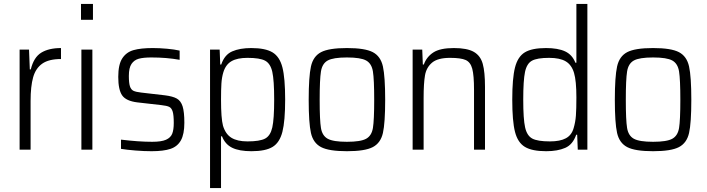

<svg xmlns="http://www.w3.org/2000/svg" viewBox="-20 -763 3605 979"><path d="M128 -510 132 -409H137Q152 -471 190.5 -494.5Q229 -518 291 -518V-462Q229 -462 195.5 -438.5Q162 -415 149 -369Q136 -323 136 -248V0H80V-510Z M393 -743H454V-662H393ZM395 -510H451V0H395Z M597 -4V-51Q688 -40 756 -40Q803 -40 826.5 -50.5Q850 -61 858 -81Q866 -101 866 -136Q866 -176 860.5 -194Q855 -212 843 -218Q831 -224 803 -227L680 -241Q623 -248 603 -276.5Q583 -305 583 -371Q583 -434 603.5 -465.5Q624 -497 661 -507.5Q698 -518 759 -518Q793 -518 831.5 -514.5Q870 -511 896 -505V-458Q830 -470 752 -470Q711 -470 687.5 -463.5Q664 -457 650.5 -437Q637 -417 637 -376Q637 -340 642.5 -323Q648 -306 660.5 -300Q673 -294 700 -291L821 -277Q861 -272 881.5 -260.5Q902 -249 911 -221Q920 -193 920 -137Q920 -79 902.5 -47.5Q885 -16 849.5 -4Q814 8 753 8Q715 8 671 4.5Q627 1 597 -4Z M1100 -510 1103 -434H1108Q1125 -484 1164 -501Q1203 -518 1261 -518Q1333 -518 1369.5 -496Q1406 -474 1420 -419.5Q1434 -365 1434 -255Q1434 -146 1420 -91Q1406 -36 1370 -14Q1334 8 1262 8Q1200 8 1164 -9.5Q1128 -27 1112 -68H1107V196H1051V-510ZM1378 -255Q1378 -354 1368.5 -396.5Q1359 -439 1332 -453.5Q1305 -468 1242 -468Q1190 -468 1160.5 -451Q1131 -434 1119 -395Q1111 -369 1109 -337.5Q1107 -306 1107 -255Q1107 -160 1117 -122Q1130 -79 1160 -60.5Q1190 -42 1242 -42Q1305 -42 1332 -56.5Q1359 -71 1368.5 -113.5Q1378 -156 1378 -255Z M1554 -254Q1554 -372 1565.5 -424Q1577 -476 1617 -497Q1657 -518 1749 -518Q1841 -518 1881 -497Q1921 -476 1932.5 -424Q1944 -372 1944 -254Q1944 -136 1932.5 -85Q1921 -34 1881 -13Q1841 8 1749 8Q1657 8 1617 -13Q1577 -34 1565.5 -85Q1554 -136 1554 -254ZM1888 -254Q1888 -358 1881.5 -398.5Q1875 -439 1847 -454.5Q1819 -470 1749 -470Q1679 -470 1651 -454.5Q1623 -439 1616.5 -398.5Q1610 -358 1610 -254Q1610 -150 1616.5 -110.5Q1623 -71 1651 -55.5Q1679 -40 1749 -40Q1819 -40 1847 -55.5Q1875 -71 1881.5 -110.5Q1888 -150 1888 -254Z M2133 -510 2136 -434H2141Q2155 -473 2189.5 -495.5Q2224 -518 2294 -518Q2362 -518 2396 -498.5Q2430 -479 2441.5 -437.5Q2453 -396 2453 -320V0H2397V-305Q2397 -379 2388 -412.5Q2379 -446 2354.5 -457Q2330 -468 2275 -468Q2212 -468 2183 -443.5Q2154 -419 2147 -378.5Q2140 -338 2140 -264V0H2084V-510Z M2592 -255Q2592 -364 2606 -419Q2620 -474 2656 -496Q2692 -518 2764 -518Q2825 -518 2861.5 -501Q2898 -484 2914 -443H2919V-743H2975V0H2926L2923 -76H2918Q2901 -26 2862 -9Q2823 8 2765 8Q2693 8 2656.5 -14Q2620 -36 2606 -90.5Q2592 -145 2592 -255ZM2905 -110Q2914 -140 2916.5 -173.5Q2919 -207 2919 -266Q2919 -351 2907 -391Q2895 -432 2865 -450Q2835 -468 2780 -468Q2719 -468 2692.5 -453.5Q2666 -439 2657 -396Q2648 -353 2648 -255Q2648 -156 2657.5 -113.5Q2667 -71 2694 -56.5Q2721 -42 2784 -42Q2836 -42 2865.5 -58Q2895 -74 2905 -110Z M3115 -254Q3115 -372 3126.5 -424Q3138 -476 3178 -497Q3218 -518 3310 -518Q3402 -518 3442 -497Q3482 -476 3493.5 -424Q3505 -372 3505 -254Q3505 -136 3493.5 -85Q3482 -34 3442 -13Q3402 8 3310 8Q3218 8 3178 -13Q3138 -34 3126.5 -85Q3115 -136 3115 -254ZM3449 -254Q3449 -358 3442.5 -398.5Q3436 -439 3408 -454.5Q3380 -470 3310 -470Q3240 -470 3212 -454.5Q3184 -439 3177.5 -398.5Q3171 -358 3171 -254Q3171 -150 3177.5 -110.5Q3184 -71 3212 -55.5Q3240 -40 3310 -40Q3380 -40 3408 -55.5Q3436 -71 3442.5 -110.5Q3449 -150 3449 -254Z"/></svg>

Font: Saira SemiCondensed Light
Style: Regular
Weight: 300
Width: 4
Designer: Hector Gatti with collaboration of the Omnibus-Type team
Foundry: Omnibus-Type
Version: Version 0.072; ttfautohint (v1.8)